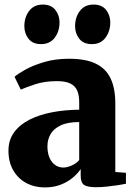

<svg xmlns="http://www.w3.org/2000/svg" viewBox="-20 -809 587 840"><path d="M176 11Q131 11 95 -8.2Q59 -27.5 38 -63.8Q17 -100 17 -150Q17 -196.5 41.8 -230.2Q66.5 -264 109.8 -285.8Q153 -307.5 208.8 -318Q264.5 -328.5 326.5 -329V-362Q326.5 -392.5 317.8 -412.8Q309 -433 288 -443.5Q267 -454 229.5 -454Q175.5 -454 134.5 -440.5Q93.5 -427 71 -417L43.5 -473Q58 -486 91.2 -504.5Q124.5 -523 173.2 -537.5Q222 -552 282 -552Q354 -552 398.5 -530.8Q443 -509.5 463.8 -466Q484.5 -422.5 484.5 -355.5V-56.5L531 -53V-5Q519.5 -2.5 497.2 1Q475 4.5 449 7.2Q423 10 400 10Q363 10 348 0.2Q333 -9.5 333 -40.5V-69.5Q322 -52 300 -33Q278 -14 246.8 -1.5Q215.5 11 176 11ZM257 -76Q273.5 -76 293.8 -85Q314 -94 326.5 -108.5V-275Q275.5 -275 245 -260.2Q214.5 -245.5 201 -221.8Q187.5 -198 187.5 -169Q187.5 -140.5 196.2 -119.8Q205 -99 220.8 -87.5Q236.5 -76 257 -76ZM159 -616Q123.5 -616 105 -639.2Q86.5 -662.5 86.5 -694.5Q86.5 -733.5 107.5 -761.2Q128.5 -789 167 -789H168Q203.5 -789 222 -765.8Q240.5 -742.5 240.5 -710.5Q240.5 -673 219.8 -644.5Q199 -616 159.5 -616ZM381 -616Q345.5 -616 327 -639.2Q308.5 -662.5 308.5 -694.5Q308.5 -733.5 329.5 -761.2Q350.5 -789 389.5 -789H390Q425.5 -789 444 -765.8Q462.5 -742.5 462.5 -710.5Q462.5 -673 441.8 -644.5Q421 -616 382 -616Z"/></svg>

Font: Merriweather 60pt Black
Style: Regular
Weight: 900
Version: Version 2.100